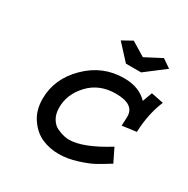

<svg xmlns="http://www.w3.org/2000/svg" viewBox="-149 -772 903 920"><g transform="rotate(30 302.0 -312.0)"><path d="M535.2 -461.9 603.5 -448.2Q569.3 -368.2 565.4 -265.6L487.3 -254.9Q489.3 -291 489.3 -306.6Q489.3 -374 387.7 -374Q296.9 -374 240.7 -314.5Q184.6 -254.9 184.6 -181.6Q184.6 -145.5 199.2 -121.1Q213.9 -96.7 235.8 -86.9Q257.8 -77.1 273.4 -73.7Q289.1 -70.3 301.8 -70.3Q378.9 -70.3 507.8 -150.4L543.9 -77.1Q500 -49.8 472.7 -34.7Q445.3 -19.5 393.1 -2.9Q340.8 13.7 293 13.7Q243.2 13.7 200.2 -4.9Q157.2 -23.4 126 -68.4Q94.7 -113.3 94.7 -177.7Q94.7 -288.1 180.7 -373Q266.6 -458 384.8 -458Q468.8 -458 515.6 -408.2ZM440.4 -522.5H356.4L279.3 -606.4L334 -636.7L411.1 -589.8L501 -636.7L547.9 -604.5Z"/></g></svg>

Font: Thabit-Bold-Oblique
Style: Bold Oblique
Weight: 700
Designer: Regenerated by Nadim Shaikli
Foundry: MAK Alagha
Version: 0.01